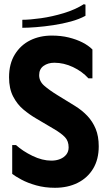

<svg xmlns="http://www.w3.org/2000/svg" viewBox="-20 -880 512 912"><path d="M449 -185Q449 -123 422.5 -79Q396 -35 349 -11.5Q302 12 241 12Q193 12 152 0.5Q111 -11 81.5 -27Q52 -43 38 -54V-191H56Q88 -162 134.5 -139.5Q181 -117 224 -117Q247 -117 265.5 -124.5Q284 -132 295 -146Q306 -160 306 -180Q306 -210 288.5 -228.5Q271 -247 235 -268L152 -317Q121 -335 91.5 -359.5Q62 -384 42.5 -421.5Q23 -459 23 -513Q23 -577 50.5 -621.5Q78 -666 123.5 -688.5Q169 -711 226 -711Q270 -711 306.5 -702Q343 -693 371.5 -678.5Q400 -664 419 -645V-508H400Q370 -541 326.5 -561.5Q283 -582 238 -582Q208 -582 187 -567Q166 -552 166 -523Q166 -494 190 -473Q214 -452 253 -428L336 -377Q370 -356 395 -329.5Q420 -303 434.5 -268Q449 -233 449 -185ZM378 -860 386 -858V-805Q357 -789 317 -778Q277 -767 233.5 -760.5Q190 -754 151.5 -751Q113 -748 86 -748V-786Q122 -786 175 -793.5Q228 -801 282.5 -817.5Q337 -834 378 -860Z"/></svg>

Font: Phudu SemiBold
Style: Regular
Weight: 600
Version: Version 1.005;gftools[0.9.23]